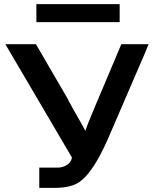

<svg xmlns="http://www.w3.org/2000/svg" viewBox="-20 -909 756 929"><path d="M156 -802V-889H559V-802ZM6 -695H154L311 -425H310L337 -376Q384 -294 393 -276Q398 -291 405 -309L434 -380L567 -695H699Q678 -643 664 -612L501 -234Q430 -74 365 -29Q324 0 244 0H170V-98H260Q284 -98 304.5 -111.5Q325 -125 328 -147Q270 -245 6 -695Z"/></svg>

Font: Coval
Style: Bold
Weight: 700
Foundry: Context Ltd
Version: Version 001.000